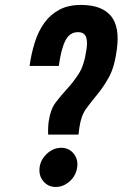

<svg xmlns="http://www.w3.org/2000/svg" viewBox="-20 -718 489 766"><path d="M293 -181 296.9 -210.6Q303.6 -256.7 323.9 -284.6Q344.3 -312.6 368.3 -341.3Q392.3 -370 414.4 -409.8Q436.6 -449.6 445.9 -519Q459 -610.3 422.6 -654.3Q386.1 -698.3 303.1 -698.3Q252.4 -698.3 216.7 -679.2Q181 -660.1 156.9 -626.8Q132.9 -593.4 118.9 -549.1Q104.9 -504.7 98 -454.9H214.6Q224 -524 241.3 -556.9Q258.6 -589.7 290.9 -589.7Q305.7 -589.7 313.5 -583.6Q321.3 -577.6 324.3 -567.6Q327.3 -557.7 327.1 -545Q327 -532.3 324.7 -519.3Q316.1 -457.7 294.1 -423.7Q272.1 -389.7 247.8 -363.5Q223.4 -337.3 202.2 -309.3Q181 -281.3 174.1 -232.1Q172.1 -217 171.9 -200.3Q171.6 -183.6 172.3 -181ZM202.4 27.9Q233.1 27.9 258.4 5.1Q283.6 -17.7 288 -50.9Q292.4 -82.6 273.6 -105.5Q254.7 -128.4 224 -128.4Q193.6 -128.4 168.1 -105.5Q142.6 -82.6 138.1 -50.9Q133.7 -17.7 152.9 5.1Q172 27.9 202.4 27.9Z"/></svg>

Font: Secuela ExtLt
Style: Italic
Weight: 200
Italic angle: -8°
Designer: Fernando Haro
Foundry: deFharo
Version: Version 1.704